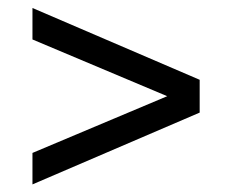

<svg xmlns="http://www.w3.org/2000/svg" viewBox="-20 -582 590 488"><path d="M62.5 -113.3V-193.3L405 -337.5L62.5 -481.7V-561.7L487.5 -379.2V-295.8Z"/></svg>

Font: Funnel Sans
Style: Regular
Weight: 400
Designer: NORD ID, Kristian Moeller
Foundry: Dicotype
Version: Version 1.000